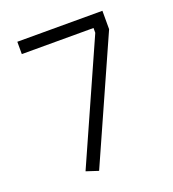

<svg xmlns="http://www.w3.org/2000/svg" viewBox="-124 -756 779 863"><g transform="rotate(-20 265.0 -324.5)"><path d="M56 -601V-660H463V-572L203 11L145 -8L399 -578V-601Z"/></g></svg>

Font: TitilliumText22L Lt
Style: Thin
Weight: 300
Designer: Campivisivi
Foundry: Campivisivi
Version: 1.000